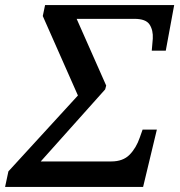

<svg xmlns="http://www.w3.org/2000/svg" viewBox="-75 -734 708 754"><path d="M-55 0 -42 -61 231 -359 93 -671 102 -714H609L576 -535H521L525 -582Q527 -615 512.5 -637.5Q498 -660 453 -660H226L342 -398L338 -383L85 -100H362Q408 -100 434 -126.5Q460 -153 474 -194L485 -225H541L487 0Z"/></svg>

Font: Noto Serif Medium
Style: Italic
Weight: 500
Italic angle: -12°
Designer: Monotype Design Team
Foundry: Monotype Imaging Inc.
Version: Version 2.014; ttfautohint (v1.8.4.7-5d5b)